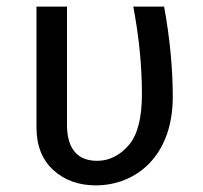

<svg xmlns="http://www.w3.org/2000/svg" viewBox="-20 -547 611 579"><path d="M382 -527C399 -437 408 -349 408 -263C408 -192 395 -140 368 -109C341 -78 309 -62 273 -62C214 -62 182 -98 182 -171V-527H90V-163C90 -108 107 -65 141 -34C175 -3 218 12 269 12C387 12 501 -73 501 -255C501 -342 492 -433 475 -527Z"/></svg>

Font: Fira Sans
Style: Regular
Weight: 400
Designer: Carrois Corporate & Edenspiekermann AG
Foundry: Carrois Corporate GbR & Edenspiekermann AG
Version: Version 4.203